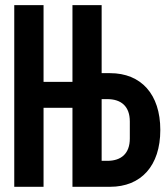

<svg xmlns="http://www.w3.org/2000/svg" viewBox="-20 -718 640 738"><path d="M258.5 0H403.1C522 0 596.2 -80.3 596.2 -218.4C596.2 -356.2 522 -436.8 403.1 -436.8H370.7V-698.2H258.5V-403.4H147.4V-698.2H34.8V0H147.4V-303.6H258.5ZM370.7 -99.8V-337H392.4C445.7 -337 479 -309.3 479 -251.1V-185.7C479 -127.5 445.7 -99.8 392.4 -99.8Z"/></svg>

Font: Margiela Mono SemiBold
Style: Regular
Weight: 600
Designer: Mike Abbink, Paul van der Laan, Pieter van Rosmalen
Foundry: Bold Monday
Version: Version 2.003 2021